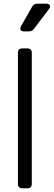

<svg xmlns="http://www.w3.org/2000/svg" viewBox="-20 -1019 291 1039"><path d="M101 0Q77 0 77 -24V-733Q77 -757 101 -757H128Q152 -757 152 -733V-24Q152 0 128 0ZM110 -849Q96 -849 91.5 -857.5Q87 -866 94 -878L154 -983Q163 -999 183 -999H230Q245 -999 249.5 -990.5Q254 -982 245 -970L164 -863Q154 -849 135 -849Z"/></svg>

Font: Pitagon Sans Text
Style: Regular
Weight: 400
Designer: Travis Tran
Foundry: Pitagon
Version: Version 1.001; ttfautohint (v1.8.4.7-5d5b);gftools[0.9.26]